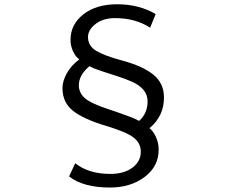

<svg xmlns="http://www.w3.org/2000/svg" viewBox="-20 -796 1040 881"><path d="M694.3 -731.4 668.9 -668.9Q601.6 -712.9 507.8 -712.9Q453.1 -712.9 418.5 -686Q383.8 -659.2 383.8 -626Q383.8 -585 421.9 -562.5Q460 -540 539.1 -518.6Q634.8 -493.2 683.6 -453.6Q732.4 -414.1 732.4 -348.6Q732.4 -262.7 666 -208Q682.6 -195.3 695.3 -168Q708 -140.6 708 -109.4Q708 -32.2 643.6 16.1Q579.1 64.5 484.4 64.5Q362.3 64.5 296.9 13.7L325.2 -46.9Q386.7 2 486.3 2Q549.8 2 587.9 -26.9Q626 -55.7 626 -99.6Q626 -139.6 592.8 -165Q559.6 -190.4 468.8 -217.8Q363.3 -249 314.9 -287.6Q266.6 -326.2 266.6 -391.6Q266.6 -422.9 286.1 -459Q305.7 -495.1 343.8 -523.4Q325.2 -537.1 314 -563Q302.7 -588.9 303.7 -614.3Q303.7 -683.6 362.3 -730Q420.9 -776.4 517.6 -776.4Q618.2 -776.4 694.3 -731.4ZM390.6 -492.2Q341.8 -452.1 341.8 -404.3Q341.8 -371.1 368.2 -346.7Q394.5 -322.3 477.5 -294.9Q594.7 -255.9 618.2 -241.2Q657.2 -275.4 657.2 -331.1Q657.2 -361.3 638.2 -383.8Q619.1 -406.2 586.9 -420.4Q554.7 -434.6 521.5 -445.3Q488.3 -456.1 450.2 -468.3Q412.1 -480.5 390.6 -492.2Z"/></svg>

Font: Nasu
Style: Regular
Weight: 400
Designer: Ryoko NISHIZUKA (kana &amp; ideographs); Paul D. Hunt (Latin, Greek &amp; Cyrillic); Wenlong ZHANG (bopomofo); Sandoll C
Version: Version 2014.1215